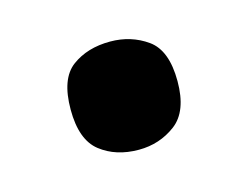

<svg xmlns="http://www.w3.org/2000/svg" viewBox="-41 -492 357 276"><g transform="rotate(-15 138.0 -354.5)"><path d="M138 -274Q104 -274 81 -292Q58 -310 58 -355Q58 -401 81 -418Q104 -435 138 -435Q169 -435 193 -418Q217 -401 217 -355Q217 -310 193 -292Q169 -274 138 -274Z"/></g></svg>

Font: Noto Serif Lao Condensed ExtraBold
Style: Regular
Weight: 800
Width: 3
Designer: Monotype Design Team
Foundry: Monotype Imaging Inc.
Version: Version 2.003; ttfautohint (v1.8.4.7-5d5b)